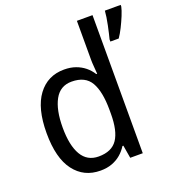

<svg xmlns="http://www.w3.org/2000/svg" viewBox="-138 -871 913 993"><g transform="rotate(-20 318.5 -375.0)"><path d="M247 10Q156 10 103 -60Q50 -130 50 -267Q50 -404 103 -475Q156 -546 247 -546Q282 -546 310 -536Q338 -526 359.5 -508.5Q381 -491 396 -467H401Q400 -484 398 -506.5Q396 -529 396 -545V-760H482V0H413L401 -71H396Q381 -47 360 -29Q339 -11 311 -0.5Q283 10 247 10ZM263 -62Q335 -62 366 -108Q397 -154 397 -248V-269Q397 -370 367 -422Q337 -474 262 -474Q199 -474 168.5 -418.5Q138 -363 138 -266Q138 -168 169 -115Q200 -62 263 -62ZM637 -751Q633 -732 621.5 -704Q610 -676 596 -648Q582 -620 568 -600H522V-612Q525 -623 529.5 -642.5Q534 -662 538.5 -683.5Q543 -705 546 -725Q549 -745 550 -760H637Z"/></g></svg>

Font: Noto Sans Arabic SemiCondensed
Style: Regular
Weight: 400
Width: 4
Designer: Monotype Design Team, Nadine Chahine, Nizar Qandah and Khaled Hosny
Foundry: Monotype Imaging Inc.
Version: Version 2.012